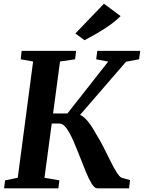

<svg xmlns="http://www.w3.org/2000/svg" viewBox="-20 -1018 778 1038"><path d="M505.5 0Q491 0 475.5 -25.2Q460 -50.5 443.5 -90.5Q427 -130.5 410 -175Q393 -219.5 375.2 -259.5Q357.5 -299.5 339.2 -324.8Q321 -350 302 -350H223.5L230.5 -404.5H344.5L565 -685L500 -697.5L506 -743H738L732 -697.5L661.5 -684.5L374 -352L385.5 -401.5Q402 -402.5 416.8 -395Q431.5 -387.5 445.5 -372.8Q459.5 -358 472.8 -338Q486 -318 499.5 -293.5Q520.5 -260.5 539.8 -222Q559 -183.5 576.8 -147.8Q594.5 -112 610.2 -87Q626 -62 638 -57L683 -44.5L678 0ZM2 0 7.5 -43 76 -57 159 -685.5 92 -697.5 97 -743H391.5L386 -697.5L304.5 -685.5L220.5 -57L301 -43L295.5 0ZM437 -800.5 387.5 -837 542 -998 632 -931Q603 -902.5 567.8 -878Q532.5 -853.5 498.2 -834.2Q464 -815 437 -800.5Z"/></svg>

Font: Merriweather 36pt
Style: Bold Italic
Weight: 700
Italic angle: -7.8°
Version: Version 2.101